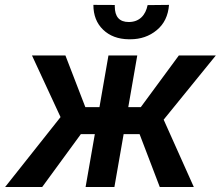

<svg xmlns="http://www.w3.org/2000/svg" viewBox="-61 -751 886 771"><path d="M531.7 -730.5C523.9 -690.9 499.5 -662.6 456.1 -662.6C418.5 -662.6 399.9 -683.6 399.9 -725.6C399.9 -727.5 399.9 -729 399.9 -731L314 -731.4C314 -689.9 327.1 -656.7 353 -631.8C378.9 -606.9 413.1 -593.8 456.1 -593.3C458 -593.3 460.4 -593.3 462.4 -593.3C503.4 -593.3 539.1 -605.5 568.4 -629.9C598.1 -654.3 614.3 -688 617.7 -731.4ZM580.6 0H717.3L596.2 -270.5L805.7 -528.3H657.2L504.4 -320.8H454.1L490.2 -528.3H374.5L338.4 -320.8H281.7L201.7 -528.3H67.4L182.1 -280.8L-40.5 0H108.4L263.7 -212.4H319.8L282.7 0H398.4L435.5 -212.4H499.5Z"/></svg>

Font: Roboto Medium
Style: Italic
Weight: 500
Italic angle: -12°
Designer: Google
Version: Version 2.137; 2017